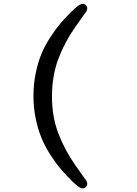

<svg xmlns="http://www.w3.org/2000/svg" viewBox="-20 -885 740 1039"><path d="M261.2 -365.2Q260.7 -255.4 295.2 -164.6Q329.6 -73.7 388.2 9.8L437 79.1Q462.9 108.9 444.8 127Q432.1 138.7 417 132.1Q401.9 125.5 371.1 96.2Q337.4 63 310.1 31.2Q282.7 -0.5 253.9 -45.2Q225.1 -89.8 205.6 -136Q186 -182.1 173.6 -241.7Q161.1 -301.3 161.1 -365.2Q161.1 -429.7 173.3 -489.3Q185.5 -548.8 204.6 -594.2Q223.6 -639.6 252.7 -684.1Q281.7 -728.5 308.8 -760.3Q335.9 -792 371.1 -826.2Q384.3 -838.9 392.8 -846.2Q401.4 -853.5 411.6 -859.4Q421.9 -865.2 429.9 -864.5Q438 -863.8 444.8 -856.9Q462.9 -838.9 437 -809.1L388.2 -740.2Q330.1 -657.7 295.9 -566.9Q261.7 -476.1 261.2 -365.2Z"/></svg>

Font: Director
Style: Regular
Weight: 400
Designer: Ange Degheest & May Jolivet & Justine Herbel
Foundry: Velvetyne Type Foundry
Version: Version 1.000;FEAKit 1.0